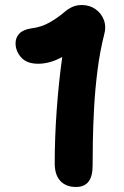

<svg xmlns="http://www.w3.org/2000/svg" viewBox="-20 -734 495 765"><path d="M349 -73Q349 11 283 11Q243 11 220.5 -13Q198 -37 198 -83Q198 -186 206 -296.5Q214 -407 228 -507Q179 -480 132 -480Q87 -480 64.5 -505Q42 -530 42 -562Q42 -584 57 -600Q72 -616 105 -621Q145 -626 177.5 -644.5Q210 -663 238 -687Q252 -699 268.5 -706.5Q285 -714 306 -714Q337 -714 360.5 -697.5Q384 -681 394 -654Q404 -627 395 -596Q378 -529 368.5 -454Q359 -379 355 -306Q351 -233 350 -172Q349 -111 349 -73Z"/></svg>

Font: Shantell Sans Normal
Style: Bold
Weight: 700
Designer: Stephen Nixon, Anya Danilova, Shantell Martin
Foundry: Arrow Type
Version: Version 1.009;[a7da0bfa3]